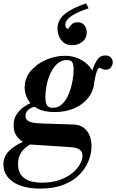

<svg xmlns="http://www.w3.org/2000/svg" viewBox="-79 -790 683 1129"><path d="M158 319Q56 319 -1.5 280Q-59 241 -59 176Q-59 131 -26 98Q7 65 59.5 42.5Q112 20 171 5L202 16Q134 37 95.5 61Q57 85 42 112.5Q27 140 27 174Q27 229 62 256.5Q97 284 169 284Q228 284 272.5 268Q317 252 346.5 227.5Q376 203 391 176Q406 149 406 126Q406 100 387 88.5Q368 77 333 75L103 60Q84 59 60 46.5Q36 34 18.5 9.5Q1 -15 1 -53Q1 -91 18.5 -117.5Q36 -144 60.5 -161Q85 -178 108 -186.5Q131 -195 142 -197L140 -166Q71 -153 71 -108Q71 -88 89.5 -77Q108 -66 169 -64L349 -58Q402 -57 430.5 -22.5Q459 12 459 70Q459 114 441 158Q423 202 386.5 238.5Q350 275 293 297Q236 319 158 319ZM243 -131Q180 -131 141 -152Q102 -173 84 -206.5Q66 -240 66 -275Q66 -330 101 -372Q136 -414 190.5 -438Q245 -462 305 -462Q348 -462 387 -444Q426 -426 451 -394.5Q476 -363 476 -323Q476 -264 444 -220.5Q412 -177 359.5 -154Q307 -131 243 -131ZM231 -156Q264 -156 287.5 -179Q311 -202 325.5 -238Q340 -274 347 -312.5Q354 -351 354 -382Q354 -408 347 -422.5Q340 -437 314 -437Q282 -437 258.5 -416Q235 -395 219 -361.5Q203 -328 195.5 -290.5Q188 -253 188 -220Q188 -187 197 -171.5Q206 -156 231 -156ZM471 -287 457 -374H463Q478 -418 494.5 -441Q511 -464 539 -464Q562 -464 573 -452Q584 -440 584 -423Q584 -410 574.5 -395Q565 -380 542 -380Q532 -380 525.5 -383Q519 -386 514.5 -388.5Q510 -391 506 -391Q498 -391 490 -369Q482 -347 471 -287ZM428 -770 442 -741Q381 -722 343 -697Q305 -672 305 -643Q305 -633 309.5 -627Q314 -621 318 -621Q324 -621 329.5 -630.5Q335 -640 345.5 -649.5Q356 -659 377 -659Q405 -659 418 -640.5Q431 -622 431 -599Q431 -565 405.5 -544.5Q380 -524 346 -524Q315 -524 295.5 -539.5Q276 -555 267.5 -578Q259 -601 259 -622Q259 -673 303 -708.5Q347 -744 428 -770Z"/></svg>

Font: Libre Bodoni
Style: Italic
Weight: 400
Italic angle: -13°
Designer: Pablo Impallari, Rodrigo Fuenzalida
Foundry: Impallari Type
Version: Version 2.005;gftools[0.9.23]